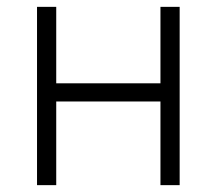

<svg xmlns="http://www.w3.org/2000/svg" viewBox="-20 -540 632 560"><path d="M88 0H144V-244H448V0H504V-520H448V-297H144V-520H88Z"/></svg>

Font: Fixel Text Light
Style: Regular
Weight: 300
Width: 4
Designer: AlfaBravo + MacPaw
Foundry: Kyrylo Tkachov, Marchela Mozhyna, Serhii Makarenko, Maria Weinstein, Zakhar Kryvoshyya
Version: Version 1.211